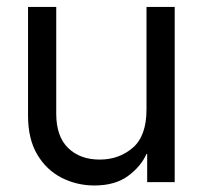

<svg xmlns="http://www.w3.org/2000/svg" viewBox="-20 -536 597 565"><path d="M411.1 -213.9V-515.6H494.1V0H413.1V-83H411.1Q394.5 -45.9 356.7 -18.1Q318.8 9.8 257.8 9.8Q206.1 9.8 161.4 -12.9Q116.7 -35.6 89.6 -81.3Q62.5 -127 62.5 -195.3V-515.6H145.5V-201.2Q145.5 -134.3 180.7 -100.3Q215.8 -66.4 273.4 -66.4Q330.1 -66.4 370.6 -101.1Q411.1 -135.7 411.1 -213.9Z"/></svg>

Font: Inter Display
Style: Regular
Weight: 400
Designer: Rasmus Andersson
Foundry: rsms
Version: Version 4.000;git-37864ae